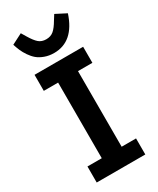

<svg xmlns="http://www.w3.org/2000/svg" viewBox="-234 -1009 889 1078"><g transform="rotate(-30 210.5 -469.5)"><path d="M210.9 -749Q178.2 -749 150.9 -759Q123.5 -769 105.7 -783.9Q87.9 -798.8 73 -820.8Q58.1 -842.8 50 -861.6Q42 -880.4 34.2 -903.8L103 -939L122.1 -907.2Q144 -870.6 162.8 -854.2Q181.6 -837.9 210.9 -837.9Q240.2 -837.9 259.5 -854.5Q278.8 -871.1 299.8 -907.2L319.8 -939L388.2 -903.8Q337.4 -749 210.9 -749ZM53.2 0V-104H146V-594.2H53.2V-698.2H368.2V-594.2H274.9V-104H368.2V0Z"/></g></svg>

Font: Anuphan SemiBold
Style: Bold
Weight: 600
Designer: Mike Abbink, Paul van der Laan, Pieter van Rosmalen, Mint Tantisuwanna
Foundry: Bold Monday; Cadson Demak
Version: Version 3.002;hotconv 1.0.109;makeotfexe 2.5.65596